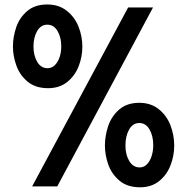

<svg xmlns="http://www.w3.org/2000/svg" viewBox="-20 -816 818 840"><path d="M36.6 -612.3Q36.6 -654.3 50.8 -696.3Q64.9 -738.3 98.6 -767.3Q132.3 -796.4 187 -796.4Q237.3 -796.4 272 -769Q306.6 -741.7 323.5 -699.5Q340.3 -657.2 340.3 -611.8Q340.3 -566.9 323.7 -525.1Q307.1 -483.4 273.4 -456.8Q239.7 -430.2 190.4 -430.2Q134.8 -430.2 100.3 -459.2Q65.9 -488.3 51.3 -530Q36.6 -571.8 36.6 -612.3ZM540.5 -783.2H649.4L230.5 -0.5H120.6ZM248 -612.8Q248 -652.8 231.7 -680.4Q215.3 -708 187 -708Q158.7 -708 142.6 -680.2Q126.5 -652.3 126.5 -612.3Q126.5 -573.2 142.8 -545.4Q159.2 -517.6 188 -517.6Q206.5 -517.6 220.2 -531.2Q233.9 -544.9 241 -566.7Q248 -588.4 248 -612.8ZM439 -179.2Q439 -221.2 453.1 -263.9Q467.3 -306.6 501 -336.4Q534.7 -366.2 589.4 -366.2Q639.6 -366.2 674.3 -338.6Q709 -311 725.6 -268.1Q742.2 -225.1 742.2 -179.2Q742.2 -134.3 725.8 -92.3Q709.5 -50.3 675.8 -23.4Q642.1 3.4 592.8 3.4Q537.1 3.4 502.7 -25.6Q468.3 -54.7 453.6 -96.4Q439 -138.2 439 -179.2ZM650.4 -180.7Q650.4 -221.7 634 -249.8Q617.7 -277.8 589.4 -277.8Q561 -277.8 544.9 -249.3Q528.8 -220.7 528.8 -179.2Q528.8 -139.6 545.4 -111.6Q562 -83.5 591.3 -83.5Q609.4 -83.5 622.8 -97.2Q636.2 -110.8 643.3 -133.1Q650.4 -155.3 650.4 -180.7Z"/></svg>

Font: Decalotype Medium
Style: Regular
Weight: 500
Designer: Alfredo Marco Pradil
Foundry: Alfredo Marco Pradil
Version: Version 1.0